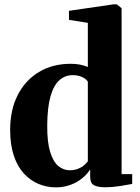

<svg xmlns="http://www.w3.org/2000/svg" viewBox="-20 -838 636 870"><path d="M233.5 11Q192 11 154.8 -4.5Q117.5 -20 88.2 -51.8Q59 -83.5 42.5 -132.8Q26 -182 26 -249Q26 -340 60.2 -407.2Q94.5 -474.5 156.5 -511.8Q218.5 -549 301.5 -549Q324 -549 344.5 -544.8Q365 -540.5 378 -534.5V-734.5L292.5 -748V-789L495 -818.5H509.5L531 -800.5V-49H579V-4.5Q559.5 -0.5 524.2 5Q489 10.5 455.5 10.5Q425 10.5 406.8 1.8Q388.5 -7 388.5 -38.5V-70.5Q375.5 -49 352.5 -30.2Q329.5 -11.5 299 -0.2Q268.5 11 233.5 11ZM296 -66.5Q316 -66.5 332 -72.5Q348 -78.5 359.5 -88Q371 -97.5 378 -107V-468Q370 -481 351.5 -489.2Q333 -497.5 310 -497.5Q274.5 -497.5 248.5 -474Q222.5 -450.5 208.5 -400Q194.5 -349.5 194 -269Q193.5 -194.5 207.2 -149.8Q221 -105 244.2 -85.8Q267.5 -66.5 296 -66.5Z"/></svg>

Font: Merriweather 72pt ExtraBold
Style: Regular
Weight: 800
Version: Version 2.100